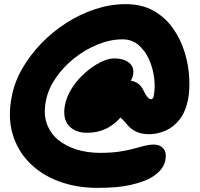

<svg xmlns="http://www.w3.org/2000/svg" viewBox="-20 -733 964 927"><path d="M451 174Q347 174 262.5 142Q178 110 120.5 51Q63 -8 40 -89Q17 -170 37 -268Q50 -337 87.5 -402Q125 -467 179.5 -523.5Q234 -580 300.5 -622.5Q367 -665 440 -689Q513 -713 586 -713Q665 -713 721.5 -681Q778 -649 815 -596.5Q852 -544 871 -482.5Q890 -421 893.5 -360.5Q897 -300 888 -253Q876 -193 847 -156Q818 -119 779 -102Q740 -85 698 -85Q679 -85 660 -89.5Q641 -94 623.5 -105Q606 -116 590 -136Q568 -162 551 -173.5Q534 -185 505 -191L590 -201Q572 -175 551.5 -154.5Q531 -134 507.5 -120Q484 -106 457 -99Q430 -92 399 -92Q343 -92 312 -126.5Q281 -161 294 -228Q303 -271 329.5 -311Q356 -351 392 -382.5Q428 -414 465 -432.5Q502 -451 531 -451Q578 -451 604 -429.5Q630 -408 622 -370Q619 -353 607 -337Q595 -321 581 -310.5Q567 -300 557 -297Q527 -288 502.5 -273Q478 -258 462.5 -240.5Q447 -223 443 -206Q441 -193 443.5 -181Q446 -169 455 -160L353 -259Q368 -249 381 -245.5Q394 -242 407 -242Q419 -242 430.5 -252Q442 -262 464 -283Q492 -311 522.5 -328Q553 -345 592 -345Q618 -345 638.5 -334.5Q659 -324 671 -300Q682 -277 689.5 -267.5Q697 -258 702 -256Q707 -254 711 -254Q714 -254 716 -256.5Q718 -259 719.5 -262Q721 -265 722 -268Q730 -307 724.5 -354.5Q719 -402 700 -445Q681 -488 649 -515.5Q617 -543 572 -543Q512 -543 451 -518Q390 -493 337.5 -451Q285 -409 249 -356.5Q213 -304 202 -248Q189 -185 205.5 -137.5Q222 -90 260 -58.5Q298 -27 350.5 -11Q403 5 462 5Q517 5 556.5 -1Q596 -7 625 -15Q654 -23 677.5 -29Q701 -35 724 -35Q753 -35 769.5 -15Q786 5 778 42Q772 73 745 98.5Q718 124 680 139Q648 151 614.5 159Q581 167 541.5 170.5Q502 174 451 174Z"/></svg>

Font: Shantell Sans ExtraBold
Style: Italic
Weight: 800
Italic angle: -11°
Designer: Stephen Nixon, Anya Danilova, Shantell Martin
Foundry: Arrow Type
Version: Version 1.011;[c5ecc13dd]